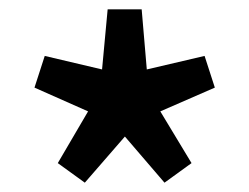

<svg xmlns="http://www.w3.org/2000/svg" viewBox="-20 -825 535 412"><path d="M162 -433 104 -475 169 -586 54 -637 76 -705 199 -676 211 -805H284L295 -676L419 -705L441 -637L324 -586L391 -475L333 -433L248 -532Z"/></svg>

Font: Noto Sans TC Thin SemiBold
Style: Regular
Weight: 600
Version: Version 2.004-H2;hotconv 1.0.118;makeotfexe 2.5.65603